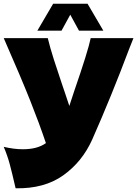

<svg xmlns="http://www.w3.org/2000/svg" viewBox="-20 -751 738 1033"><path d="M698 -546 675 -488Q580 -235 476 0Q422 120 320 192.5Q218 265 64 262Q45 179 32.5 132.5Q20 86 0 39Q55 52 103 52Q181 52 227 19Q191 -88 142 -211Q93 -334 0 -546H237Q249 -496 270 -430Q291 -364 312 -303Q318 -284 331.5 -245.5Q345 -207 353 -181L379 -260Q454 -477 468 -546ZM451 -731 536 -586H405L358 -672L311 -586H181L266 -731Z"/></svg>

Font: Dela Gothic One
Style: Regular
Weight: 400
Designer: aratakana
Foundry: aratakana
Version: Version 1.004